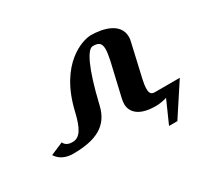

<svg xmlns="http://www.w3.org/2000/svg" viewBox="-118 -618 989 920"><g transform="rotate(-30 376.5 -158.0)"><path d="M571 10C606 10 633 0 633 0L578 124H624L738 -50H599C581 -50 573 -60 573 -82C573 -98 575 -113 580 -135L621 -314C624 -324 625 -333 625 -342C625 -421 532 -440 471 -440C427 -440 277 -397 222 -160C203 -78 180 -40 140 -40C121 -40 102 -45 93 -65L23 -35C42 -4 76 10 114 10C242 10 316 -28 339 -127C383 -315 424 -390 452 -390C481 -390 499 -384 499 -347C499 -333 496 -314 491 -289L448 -104C446 -93 444 -84 444 -74C444 -40 466 10 571 10Z"/></g></svg>

Font: Pfennig
Style: BoldItalic
Weight: 700
Italic angle: -13°
Version: Version 20100423